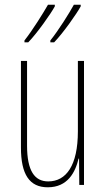

<svg xmlns="http://www.w3.org/2000/svg" viewBox="-20 -786 448 816"><path d="M323 -759V-766H294C275 -731 228 -656 194 -614V-606H210C248 -645 307 -729 323 -759ZM213 -759V-766H184C164 -731 120 -660 84 -614V-606H100C138 -645 197 -729 213 -759ZM337 -527H311V-228C311 -82 261 -15 185 -15C127 -15 95 -60 95 -167V-527H69V-159C69 -45 105 10 183 10C268 10 300 -54 314 -112H316L317 0H337Z"/></svg>

Font: Noto Sans Devanagari UI ExtraCondensed Thin
Style: Regular
Weight: 100
Width: 2
Designer: Jelle Bosma - Monotype Design Team
Foundry: Monotype Imaging Inc.
Version: Version 2.004